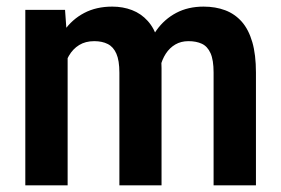

<svg xmlns="http://www.w3.org/2000/svg" viewBox="-20 -558 847 578"><path d="M183.6 -419.9V0H56.2V-528.3H175.8ZM164.1 -283.2 125 -282.7Q125 -337.9 137 -384.5Q148.9 -431.2 173.1 -465.6Q197.3 -500 233.6 -519Q270 -538.1 317.9 -538.1Q350.1 -538.1 377.4 -527.6Q404.8 -517.1 424.8 -494.9Q444.8 -472.7 455.6 -437.3Q466.3 -401.9 466.3 -352.5V0H339.4V-338.9Q339.4 -376 330.3 -396.5Q321.3 -417 304.4 -425.5Q287.6 -434.1 263.7 -434.1Q237.3 -434.1 218.3 -422.4Q199.2 -410.6 187.3 -389.9Q175.3 -369.1 169.7 -341.8Q164.1 -314.5 164.1 -283.2ZM456.5 -305.7 404.8 -296.4Q404.3 -346.7 416 -390.4Q427.7 -434.1 451.4 -467.3Q475.1 -500.5 510.7 -519.3Q546.4 -538.1 592.8 -538.1Q628.9 -538.1 658 -527.1Q687 -516.1 707.8 -492.7Q728.5 -469.2 739.5 -431.4Q750.5 -393.6 750.5 -339.4V0H623V-339.8Q623 -377.4 613.8 -397.9Q604.5 -418.5 587.6 -426.3Q570.8 -434.1 547.4 -434.1Q524.9 -434.1 507.8 -424.1Q490.7 -414.1 479.2 -396.5Q467.8 -378.9 462.2 -355.7Q456.5 -332.5 456.5 -305.7Z"/></svg>

Font: Roboto SemiCondensed SemiBold
Style: Regular
Weight: 600
Width: 4
Designer: Christian Robertson
Foundry: Google
Version: Version 3.009; 2024